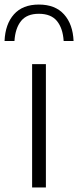

<svg xmlns="http://www.w3.org/2000/svg" viewBox="-55 -823 343 843"><path d="M86 0V-541.5H146.5V0ZM-35 -643Q-32 -717 6.2 -760Q44.5 -803 115.5 -803Q187.5 -803 226.2 -759.8Q265 -716.5 268 -643H224.5Q221 -699 195 -730.8Q169 -762.5 115.5 -762.5Q63 -762.5 37.5 -730.8Q12 -699 8.5 -643Z"/></svg>

Font: Encode Sans SemiExpanded Light
Style: Regular
Weight: 300
Width: 6
Designer: Multiple Designers
Foundry: Impallari Type
Version: Version 3.002